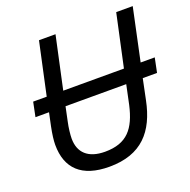

<svg xmlns="http://www.w3.org/2000/svg" viewBox="-128 -838 960 972"><g transform="rotate(-20 352.0 -352.0)"><path d="M106 -354 91 -283C83 -244 79 -211 79 -188C79 -61 151 10 300 10C474 10 556 -86 588 -243L611 -354H688L704 -432H628L688 -714H599L538 -432H211L272 -714H183L122 -432H49L33 -354ZM168 -189C168 -210 172 -247 179 -278L195 -354H522L500 -250C473 -131 424 -69 305 -69C214 -69 168 -114 168 -189Z"/></g></svg>

Font: BC Sans
Style: Italic
Weight: 400
Italic angle: -12°
Designer: Monotype Design Team
Designer: Province of B.C.
Foundry: Monotype Imaging Inc.
Version: Version 2.000;GOOG;noto-source:20170915:90ef993387c0